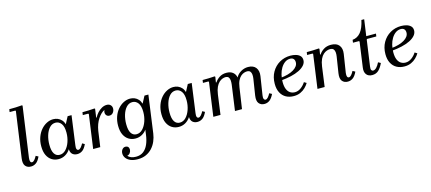

<svg xmlns="http://www.w3.org/2000/svg" viewBox="-67 -1402 5225 2329"><g transform="rotate(-15 2546.0 -238.0)"><path d="M252 -101 283 -84Q259 -32 230 -11Q201 10 165 10Q120 10 95.5 -20Q71 -50 80 -115L161 -689L155 -695H84L89 -730Q130 -730 170 -731Q210 -732 250 -736L256 -730L167 -99Q163 -67 169.5 -52Q176 -37 190 -37Q206 -37 221.5 -55Q237 -73 252 -101Z M347 -194Q347 -256 365.5 -307.5Q384 -359 416 -396.5Q448 -434 488.5 -454.5Q529 -475 571 -475Q601 -475 627.5 -464Q654 -453 674.5 -431Q695 -409 704 -376L751 -465H800L750 -99Q745 -67 751.5 -52Q758 -37 772 -37Q788 -37 804 -55Q820 -73 835 -101L865 -84Q841 -32 812 -11Q783 10 747 10Q710 10 686.5 -10.5Q663 -31 661 -74Q635 -34 597 -12Q559 10 513 10Q465 10 427.5 -13.5Q390 -37 368.5 -82Q347 -127 347 -194ZM447 -187Q447 -111 471 -74Q495 -37 538 -37Q582 -37 615 -71.5Q648 -106 667 -161Q686 -216 686 -277Q686 -354 658 -390.5Q630 -427 587 -427Q543 -427 511.5 -392.5Q480 -358 463.5 -303.5Q447 -249 447 -187Z M947 0 1006 -423 1000 -430H932L937 -465Q976 -465 1013 -466.5Q1050 -468 1090 -471L1096 -465L1081 -358H1087Q1102 -388 1126 -414.5Q1150 -441 1180.5 -458Q1211 -475 1244 -475Q1273 -475 1290.5 -457.5Q1308 -440 1308 -414Q1308 -385 1290.5 -362.5Q1273 -340 1244 -340Q1221 -340 1207.5 -354.5Q1194 -369 1194 -393Q1194 -407 1202 -423Q1158 -403 1118 -343Q1078 -283 1064 -197L1036 0Z M1274 145Q1274 115 1290.5 94.5Q1307 74 1332 74Q1352 74 1364 86.5Q1376 99 1376 120Q1376 143 1362 162.5Q1348 182 1325 186Q1339 204 1365.5 214.5Q1392 225 1426 225Q1482 225 1519.5 196.5Q1557 168 1579.5 117Q1602 66 1611 -3L1619 -64Q1597 -31 1560 -10.5Q1523 10 1478 10Q1430 10 1392.5 -13.5Q1355 -37 1333.5 -82Q1312 -127 1312 -194Q1312 -256 1330.5 -307.5Q1349 -359 1381 -396.5Q1413 -434 1453.5 -454.5Q1494 -475 1536 -475Q1566 -475 1592.5 -464Q1619 -453 1639 -431Q1659 -409 1669 -376L1716 -465H1765L1700 7Q1693 57 1673.5 102.5Q1654 148 1621.5 183.5Q1589 219 1544 239.5Q1499 260 1439 260Q1387 260 1350 244.5Q1313 229 1293.5 202.5Q1274 176 1274 145ZM1412 -187Q1412 -111 1436 -74Q1460 -37 1503 -37Q1547 -37 1580 -71.5Q1613 -106 1632 -161Q1651 -216 1651 -277Q1651 -354 1623 -390.5Q1595 -427 1552 -427Q1508 -427 1476.5 -392.5Q1445 -358 1428.5 -303.5Q1412 -249 1412 -187Z M1856 -194Q1856 -256 1874.5 -307.5Q1893 -359 1925 -396.5Q1957 -434 1997.5 -454.5Q2038 -475 2080 -475Q2110 -475 2136.5 -464Q2163 -453 2183.5 -431Q2204 -409 2213 -376L2260 -465H2309L2259 -99Q2254 -67 2260.5 -52Q2267 -37 2281 -37Q2297 -37 2313 -55Q2329 -73 2344 -101L2374 -84Q2350 -32 2321 -11Q2292 10 2256 10Q2219 10 2195.5 -10.5Q2172 -31 2170 -74Q2144 -34 2106 -12Q2068 10 2022 10Q1974 10 1936.5 -13.5Q1899 -37 1877.5 -82Q1856 -127 1856 -194ZM1956 -187Q1956 -111 1980 -74Q2004 -37 2047 -37Q2091 -37 2124 -71.5Q2157 -106 2176 -161Q2195 -216 2195 -277Q2195 -354 2167 -390.5Q2139 -427 2096 -427Q2052 -427 2020.5 -392.5Q1989 -358 1972.5 -303.5Q1956 -249 1956 -187Z M3185 -101 3216 -84Q3191 -32 3162 -11Q3133 10 3098 10Q3053 10 3028 -20.5Q3003 -51 3013 -118L3045 -322Q3049 -347 3047 -371.5Q3045 -396 3032.5 -411.5Q3020 -427 2992 -427Q2976 -427 2955.5 -420.5Q2935 -414 2914.5 -396.5Q2894 -379 2878 -346.5Q2862 -314 2855 -264L2816 0H2728L2773 -322Q2776 -347 2774.5 -371.5Q2773 -396 2761 -411.5Q2749 -427 2721 -427Q2705 -427 2684 -419.5Q2663 -412 2642 -393Q2621 -374 2604.5 -339Q2588 -304 2580 -249L2546 0H2456L2515 -423L2509 -430H2441L2446 -465Q2485 -465 2522 -466Q2559 -467 2599 -470L2605 -463L2594 -394H2601Q2622 -427 2658.5 -451Q2695 -475 2746 -475Q2797 -475 2827 -450.5Q2857 -426 2864 -385Q2885 -425 2927.5 -450Q2970 -475 3018 -475Q3084 -475 3115 -435Q3146 -395 3136 -329L3100 -99Q3095 -67 3102 -52Q3109 -37 3122 -37Q3139 -37 3154.5 -55Q3170 -73 3185 -101Z M3467 10Q3411 10 3369 -13Q3327 -36 3303 -81.5Q3279 -127 3279 -193Q3279 -276 3315 -339.5Q3351 -403 3412.5 -439Q3474 -475 3550 -475Q3585 -475 3617 -466Q3649 -457 3669.5 -437Q3690 -417 3690 -383Q3690 -348 3665 -319Q3640 -290 3595.5 -268Q3551 -246 3492 -232.5Q3433 -219 3365 -213V-245Q3418 -250 3460 -262Q3502 -274 3532 -292Q3562 -310 3578 -332.5Q3594 -355 3594 -381Q3594 -409 3579.5 -424.5Q3565 -440 3537 -440Q3501 -440 3471.5 -419Q3442 -398 3420.5 -362.5Q3399 -327 3388 -282.5Q3377 -238 3377 -190Q3377 -134 3392 -99Q3407 -64 3433 -48Q3459 -32 3491 -32Q3531 -32 3567 -58.5Q3603 -85 3626 -122L3656 -104Q3640 -76 3613 -49.5Q3586 -23 3549.5 -6.5Q3513 10 3467 10Z M4231 -101 4262 -84Q4238 -32 4208.5 -11Q4179 10 4144 10Q4099 10 4074 -20.5Q4049 -51 4059 -118L4091 -322Q4095 -347 4093 -371.5Q4091 -396 4078 -411.5Q4065 -427 4034 -427Q4016 -427 3994 -419.5Q3972 -412 3950.5 -393Q3929 -374 3912.5 -339Q3896 -304 3888 -249L3854 0H3764L3823 -423L3817 -430H3749L3754 -465Q3793 -465 3830 -466Q3867 -467 3907 -470L3913 -463L3902 -394H3909Q3930 -427 3967.5 -451Q4005 -475 4059 -475Q4129 -475 4160.5 -435Q4192 -395 4182 -329L4146 -99Q4142 -67 4148.5 -52Q4155 -37 4169 -37Q4185 -37 4200.5 -55Q4216 -73 4231 -101Z M4451 10Q4402 10 4378 -21.5Q4354 -53 4362 -108L4406 -423L4400 -430H4325L4330 -465Q4392 -471 4433 -521Q4474 -571 4495 -670H4530L4501 -465H4623L4618 -430H4502L4496 -423L4450 -97Q4445 -64 4453.5 -52Q4462 -40 4475 -40Q4496 -40 4517 -61.5Q4538 -83 4557 -122L4588 -105Q4563 -50 4531 -20Q4499 10 4451 10Z M4857 10Q4801 10 4759 -13Q4717 -36 4693 -81.5Q4669 -127 4669 -193Q4669 -276 4705 -339.5Q4741 -403 4802.5 -439Q4864 -475 4940 -475Q4975 -475 5007 -466Q5039 -457 5059.5 -437Q5080 -417 5080 -383Q5080 -348 5055 -319Q5030 -290 4985.5 -268Q4941 -246 4882 -232.5Q4823 -219 4755 -213V-245Q4808 -250 4850 -262Q4892 -274 4922 -292Q4952 -310 4968 -332.5Q4984 -355 4984 -381Q4984 -409 4969.5 -424.5Q4955 -440 4927 -440Q4891 -440 4861.5 -419Q4832 -398 4810.5 -362.5Q4789 -327 4778 -282.5Q4767 -238 4767 -190Q4767 -134 4782 -99Q4797 -64 4823 -48Q4849 -32 4881 -32Q4921 -32 4957 -58.5Q4993 -85 5016 -122L5046 -104Q5030 -76 5003 -49.5Q4976 -23 4939.5 -6.5Q4903 10 4857 10Z"/></g></svg>

Font: Brygada 1918 Medium
Style: Italic
Weight: 500
Italic angle: -8°
Designer: Mateusz Machalski | Borys Kosmynka | Przemek Hoffer
Foundry: NIEPODLEGLA 2018
Version: Version 3.006